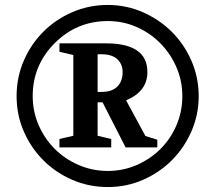

<svg xmlns="http://www.w3.org/2000/svg" viewBox="-20 -745 869 775"><path d="M415 -725Q490 -725 557 -695.5Q624 -666 674 -616Q724 -566 753 -499Q782 -432 782 -357Q782 -282 753 -215.5Q724 -149 674.5 -99Q625 -49 558 -19.5Q491 10 415 10Q339 10 272 -19Q205 -48 155 -98Q105 -148 76 -214.5Q47 -281 47 -357Q47 -433 76 -500Q105 -567 155 -617Q205 -667 272 -696Q339 -725 415 -725ZM201 -571Q112 -482 112 -357Q112 -295 136 -240Q160 -185 201 -144Q242 -103 297.5 -79Q353 -55 415 -55Q477 -55 532 -79Q587 -103 628 -144Q669 -185 692.5 -240Q716 -295 716 -357Q716 -419 692 -474Q668 -529 627 -570.5Q586 -612 531.5 -636Q477 -660 415 -660Q290 -660 201 -571ZM220 -150V-184L276 -197V-523L220 -536V-570H408Q575 -570 575 -454Q575 -376 489 -340L567 -196L615 -181V-150H487L394 -332H374V-197L429 -184V-150ZM374 -374H390Q432 -374 453.5 -395.5Q475 -417 475 -454Q475 -486 453.5 -506Q432 -526 390 -526H374Z"/></svg>

Font: Volkhov
Style: Bold
Weight: 700
Designer: Cyreal (www.cyreal.org)
Foundry: Cyreal (www.cyreal.org)
Version: Version 1.010